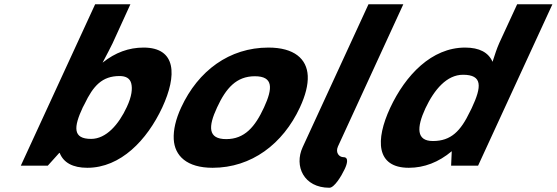

<svg xmlns="http://www.w3.org/2000/svg" viewBox="-20 -780 2621 904"><path d="M656 -556C587 -556 523 -533 463 -485C484 -524 500 -556 510 -576L594 -760H428L78 0H205L259 -60H261C279 -14 323 10 391 10C548 10 672 -120 744 -274C814 -425 811 -556 656 -556ZM370 -275 378 -290C419 -376 461 -422 543 -422C573 -422 592 -411 598 -387C604 -363 601 -327 577 -276C539 -194 480 -126 409 -126C322 -126 326 -181 370 -275Z M1223 -274C1181 -183 1132 -125 1045 -125C958 -125 960 -184 1002 -274C1044 -365 1093 -421 1180 -421C1267 -421 1265 -365 1223 -274ZM798 -125C802 -46 860 10 981 10C1164 10 1312 -102 1392 -274C1418 -330 1431 -380 1429 -423C1425 -503 1365 -556 1244 -556C1060 -556 913 -447 833 -274C807 -218 796 -168 798 -125Z M1531 104C1554 104 1587 50 1603 16C1615 -9 1623 -40 1597 -40C1578 -40 1558 -60 1571 -90L1879 -760H1715L1405 -87C1364 2 1410 104 1531 104Z M1905 10C1977 10 2045 -16 2107 -68L2104 0H2231L2581 -760H2415L2331 -578C2319 -551 2310 -523 2299 -489C2280 -533 2237 -556 2170 -556C2012 -556 1889 -426 1817 -272C1747 -121 1750 10 1905 10ZM2160 -428C2252 -428 2249 -373 2201 -271L2193 -255C2149 -163 2104 -116 2018 -116C1940 -116 1941 -179 1983 -270C2025 -359 2084 -428 2160 -428Z"/></svg>

Font: Passageway
Style: BdSuIt
Weight: 700
Foundry: Ascender Corporation
Version: Version 1.11